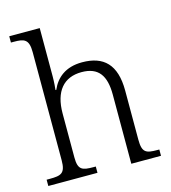

<svg xmlns="http://www.w3.org/2000/svg" viewBox="-112 -851 842 943"><g transform="rotate(-15 308.5 -380.0)"><path d="M17 0H267V-32H256C199 -32 177 -38 177 -102V-326C177 -438 228 -498 319 -498C405 -498 439 -448 439 -352V0H590V-32H580C523 -32 503 -39 503 -105V-355C503 -488 443 -544 334 -544C249 -544 201 -502 177 -446H173C174 -451 177 -486 177 -514V-760H22V-728H37C89 -728 113 -721 113 -655V-105C113 -39 91 -32 33 -32H17Z"/></g></svg>

Font: Noto Serif Light
Style: Regular
Weight: 300
Designer: Monotype Design Team
Foundry: Monotype Imaging Inc.
Version: Version 2.013